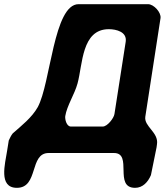

<svg xmlns="http://www.w3.org/2000/svg" viewBox="-21 -727 790 921"><path d="M13 -3C4 57 -30 174 60 174C165 174 119 7 212 7H526C617 7 523 174 627 174C664 174 689 146 703 113C707 93 726 0 730 -20L732 -35C741 -92 669 -120 676 -167L749 -640C753 -667 717 -707 689 -707H356C236 -707 222 -326 160 -213C132 -163 82 -124 40 -87C32 -77 26 -64 21 -53ZM292 -170C300 -220 337 -275 351 -327C376 -418 370 -587 501 -587C537 -587 589 -574 582 -527L528 -180C525 -160 494 -120 472 -120H319C298 -120 290 -155 292 -170Z"/></svg>

Font: Asimov Print
Style: Regular
Weight: 500
Designer: Google
Version: Version 2.000980: 2014